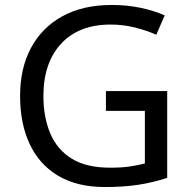

<svg xmlns="http://www.w3.org/2000/svg" viewBox="-20 -744 768 774"><path d="M407 -377H654V-27Q596 -8 537 1Q478 10 403 10Q292 10 216 -34.5Q140 -79 100.5 -161.5Q61 -244 61 -357Q61 -469 105 -551Q149 -633 231.5 -678.5Q314 -724 431 -724Q491 -724 544.5 -713Q598 -702 644 -682L610 -604Q572 -621 524.5 -633Q477 -645 426 -645Q298 -645 226.5 -568Q155 -491 155 -357Q155 -272 182.5 -206.5Q210 -141 269 -104.5Q328 -68 424 -68Q471 -68 504 -73Q537 -78 564 -85V-297H407Z"/></svg>

Font: Noto Sans Hanunoo
Style: Regular
Weight: 400
Designer: Monotype Design Team
Foundry: Monotype Imaging Inc.
Version: Version 2.003; ttfautohint (v1.8.4.7-5d5b)